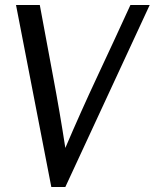

<svg xmlns="http://www.w3.org/2000/svg" viewBox="-20 -744 618 767"><path d="M139 -724Q165 -582 192 -439Q219 -296 241 -153Q302 -296 369 -439Q436 -582 501 -724H578L241 3H185L44 -724Z"/></svg>

Font: Rosario Light
Style: Italic
Weight: 300
Italic angle: -8.05°
Designer: Hector Gatti
Foundry: Omnibus Type
Version: Version 1.101; ttfautohint (v1.8.1.43-b0c9)